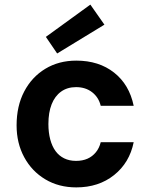

<svg xmlns="http://www.w3.org/2000/svg" viewBox="-20 -801 653 833"><path d="M311 12Q235 12 176.5 -23Q118 -58 85 -119Q52 -180 52 -257Q52 -341 85 -404Q118 -467 176.5 -502.5Q235 -538 311 -538Q409 -538 475 -486Q541 -434 560 -342H417Q408 -379 379.5 -401Q351 -423 310 -423Q272 -423 245 -403.5Q218 -384 204 -348.5Q190 -313 190 -263Q190 -226 198 -196Q206 -166 221 -145.5Q236 -125 258.5 -114Q281 -103 310 -103Q338 -103 359.5 -112.5Q381 -122 396 -140.5Q411 -159 417 -184H560Q542 -95 475 -41.5Q408 12 311 12ZM228 -569 179 -641 372 -781 433 -694Z"/></svg>

Font: DM Sans 9pt
Style: Bold
Weight: 700
Designer: Colophon Foundry, Jonny Pinhorn
Foundry: Colophon Foundry
Version: Version 4.004;gftools[0.9.30]